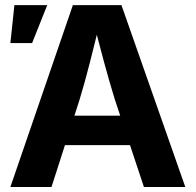

<svg xmlns="http://www.w3.org/2000/svg" viewBox="-20 -748 783 768"><path d="M21.5 0 271.5 -727.5H465.8L721.2 0H555.7L439 -351.1Q418 -419.4 396.2 -499.5Q374.5 -579.6 350.6 -674.8H383.8Q360.4 -579.6 339.8 -499Q319.3 -418.5 298.8 -351.1L186 0ZM177.7 -167.5V-285.2H564.9V-167.5ZM21.5 -575.7 37.6 -727.5H168.9L108.4 -575.7Z"/></svg>

Font: Inter 16pt
Style: Bold
Weight: 700
Version: Version 4.001;git-66647c0bb